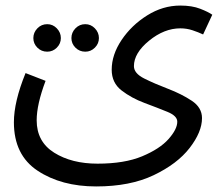

<svg xmlns="http://www.w3.org/2000/svg" viewBox="-20 -439 800 691"><path d="M30 1Q30 119 115.5 175.5Q201 232 326 232Q448 232 533 191.5Q618 151 662.5 93.5Q707 36 707 -14Q707 -52 670 -76.5Q633 -101 584.5 -119.5Q536 -138 499 -156.5Q462 -175 462 -201Q462 -248 516.5 -292.5Q571 -337 629 -337Q652 -337 673 -330Q694 -323 711 -315L744 -386Q730 -396 700.5 -407.5Q671 -419 629 -419Q566 -419 509.5 -383.5Q453 -348 417.5 -295Q382 -242 382 -188Q382 -141 417.5 -113.5Q453 -86 500 -68.5Q547 -51 582.5 -36.5Q618 -22 618 -1Q618 26 586.5 61.5Q555 97 491.5 123.5Q428 150 331 150Q238 150 175 110.5Q112 71 112 -6Q112 -63 144 -148L72 -176Q30 -73 30 1ZM287 -253Q307 -253 321.5 -267.5Q336 -282 336 -302Q336 -322 321.5 -337Q307 -352 287 -352Q266 -352 251.5 -337Q237 -322 237 -302Q237 -282 251.5 -267.5Q266 -253 287 -253ZM150 -253Q170 -253 184.5 -267.5Q199 -282 199 -302Q199 -322 184.5 -337Q170 -352 150 -352Q129 -352 114.5 -337Q100 -322 100 -302Q100 -282 114.5 -267.5Q129 -253 150 -253Z"/></svg>

Font: Noto Sans Arabic UI
Style: Regular
Weight: 400
Designer: Nadine Chahine - Monotype Design Team
Foundry: Monotype Imaging Inc.
Version: Version 1.900